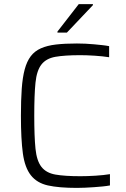

<svg xmlns="http://www.w3.org/2000/svg" viewBox="-20 -908 616 936"><path d="M82 0ZM516 -4Q500 -1 480 1Q460 3 438.5 4.5Q417 6 395.5 7Q374 8 355 8Q267 8 213.5 -4Q160 -16 130.5 -53.5Q101 -91 91.5 -160Q82 -229 82 -344Q82 -420 86 -475.5Q90 -531 100.5 -570Q111 -609 130 -634Q149 -659 179.5 -672.5Q210 -686 253 -691Q296 -696 355 -696Q375 -696 396.5 -695Q418 -694 439 -692Q460 -690 478.5 -688Q497 -686 512 -683V-629Q480 -634 441 -636.5Q402 -639 372 -639Q295 -639 250 -631Q205 -623 182 -593.5Q159 -564 153 -505Q147 -446 147 -344Q147 -242 153 -183Q159 -124 182 -94.5Q205 -65 250 -57Q295 -49 372 -49Q406 -49 446 -51.5Q486 -54 516 -59ZM260 -749ZM260 -749V-754L364 -888H433V-883L306 -749Z"/></svg>

Font: Azeri Sans Light
Style: Regular
Weight: 300
Designer: Hector Gatti & Omnibus-Type (original fonts) / Cristiano Sobral (main changes and remastering)
Version: Version 1.000; ttfautohint (v1.6)